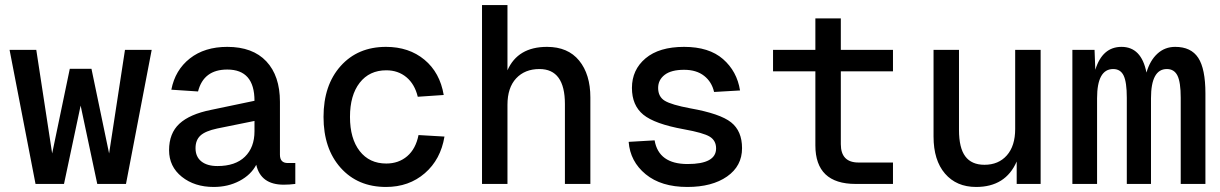

<svg xmlns="http://www.w3.org/2000/svg" viewBox="-20 -730 4840 762"><path d="M121 0 18 -532H124L187 -121L257 -457H343L413 -121L476 -532H582L480 0H366L300 -311L234 0Z M828 12Q752 12 701.5 -28.5Q651 -69 651 -134Q651 -201 692 -239Q733 -277 818 -294L990 -330Q990 -454 882 -454Q788 -454 766 -367L660 -374Q675 -452 733.5 -498Q792 -544 882 -544Q983 -544 1037 -486.5Q1091 -429 1091 -326V-116Q1091 -83 1122 -83H1152V0Q1128 3 1106 3Q1015 3 997 -76Q976 -36 930.5 -12Q885 12 828 12ZM843 -71Q914 -71 952 -108Q990 -145 990 -209V-250L842 -220Q795 -210 775.5 -192Q756 -174 756 -142Q756 -108 779 -89.5Q802 -71 843 -71Z M1512 12Q1400 12 1332 -64Q1264 -140 1264 -266Q1264 -392 1332 -468Q1400 -544 1512 -544Q1603 -544 1664.5 -493Q1726 -442 1741 -353L1638 -346Q1626 -396 1593 -423.5Q1560 -451 1513 -451Q1446 -451 1407.5 -401.5Q1369 -352 1369 -266Q1369 -180 1407.5 -130.5Q1446 -81 1513 -81Q1562 -81 1596 -110Q1630 -139 1641 -194L1744 -188Q1729 -97 1666 -42.5Q1603 12 1512 12Z M1893 0V-710H1994V-451Q2035 -544 2151 -544Q2234 -544 2278.5 -489.5Q2323 -435 2323 -343V0H2222V-317Q2222 -456 2121 -456Q2063 -456 2028.5 -419Q1994 -382 1994 -314V0Z M2708 12Q2604 12 2542.5 -38.5Q2481 -89 2475 -167L2578 -173Q2594 -79 2709 -79Q2822 -79 2822 -141Q2822 -172 2797 -187.5Q2772 -203 2694 -217Q2578 -238 2533 -275Q2488 -312 2488 -381Q2488 -453 2542 -498.5Q2596 -544 2695 -544Q2794 -544 2849.5 -495.5Q2905 -447 2917 -371L2814 -365Q2805 -405 2774.5 -429Q2744 -453 2695 -453Q2644 -453 2618 -433Q2592 -413 2592 -381Q2592 -346 2618.5 -330Q2645 -314 2720 -300Q2838 -279 2881.5 -244.5Q2925 -210 2925 -142Q2925 -71 2865.5 -29.5Q2806 12 2708 12Z M3376 0Q3216 0 3216 -153V-447H3048V-532H3216V-657H3317V-532H3524V-447H3317V-158Q3317 -85 3387 -85H3524V0Z M3854 12Q3776 12 3730.5 -41Q3685 -94 3685 -188V-532H3786V-214Q3786 -143 3811 -109.5Q3836 -76 3887 -76Q3943 -76 3976 -113.5Q4009 -151 4009 -218V-532H4110V0H4015V-89Q3971 12 3854 12Z M4236 0V-532H4324L4327 -453Q4355 -544 4431 -544Q4510 -544 4530 -442Q4544 -490 4573.5 -517Q4603 -544 4644 -544Q4707 -544 4735.5 -500.5Q4764 -457 4764 -359V0H4666V-342Q4666 -404 4653 -430Q4640 -456 4611 -456Q4548 -456 4548 -340V0H4452V-342Q4452 -404 4439.5 -430Q4427 -456 4398 -456Q4334 -456 4334 -340V0Z"/></svg>

Font: Txt Mono Medium
Style: Regular
Weight: 500
Monospace: yes
Designer: Open Source
Foundry: XRLN
Version: Version 1.0